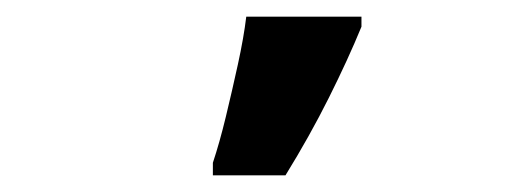

<svg xmlns="http://www.w3.org/2000/svg" viewBox="-20 -816 617 230"><path d="M235 -606V-621Q243 -645 250.5 -676Q258 -707 265 -739Q272 -771 275 -796H413V-784Q397 -745 374 -699Q351 -653 322 -606Z"/></svg>

Font: Noto Sans IKEA
Style: Bold
Weight: 600
Designer: Monotype Design Team
Foundry: Monotype Imaging Inc.
Version: Version 2.001